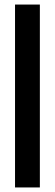

<svg xmlns="http://www.w3.org/2000/svg" viewBox="-20 -680 241 843"><path d="M46 143V-660H155V143Z"/></svg>

Font: Bricolage Grotesque 96pt ExtraBold 96pt SemiBold
Style: Regular
Weight: 600
Version: Version 1.001;gftools[0.9.33.dev8+g029e19f]